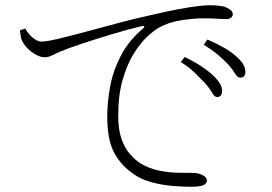

<svg xmlns="http://www.w3.org/2000/svg" viewBox="-20 -716 1040 734"><path d="M764 -398Q747 -416 725 -437.5Q703 -459 671 -479L686 -498Q722 -481 749 -463Q776 -445 793 -429Q812 -411 820.5 -397Q829 -383 829 -368Q829 -357 824 -351Q819 -345 810 -345Q800 -345 790.5 -362Q781 -379 764 -398ZM852 -470Q833 -490 812 -507.5Q791 -525 759 -545L773 -565Q809 -549 836.5 -533.5Q864 -518 880 -503Q900 -486 909 -471.5Q918 -457 918 -441Q918 -430 913 -424.5Q908 -419 899 -419Q888 -419 878.5 -435Q869 -451 852 -470ZM77 -607 56 -600Q58 -589 59 -579.5Q60 -570 64 -561Q69 -550 78 -539Q87 -528 99.5 -518.5Q112 -509 125.5 -503Q139 -497 151 -497Q165 -497 179.5 -504.5Q194 -512 208 -518Q239 -531 291.5 -548.5Q344 -566 405.5 -584.5Q467 -603 521 -616Q530 -618 531.5 -615Q533 -612 528 -608Q472 -561 442 -503Q412 -445 401 -385Q390 -325 390 -271Q390 -190 411.5 -142.5Q433 -95 478 -60Q513 -32 557 -20Q601 -8 642 -5Q683 -2 708 -2Q731 -2 744.5 -4.5Q758 -7 764.5 -12.5Q771 -18 771 -25Q771 -35 762.5 -41.5Q754 -48 742.5 -51.5Q731 -55 721 -55Q699 -55 663.5 -55.5Q628 -56 589.5 -63.5Q551 -71 516 -92Q495 -106 476 -128Q457 -150 444.5 -185Q432 -220 432 -273Q432 -353 449 -411.5Q466 -470 491 -510.5Q516 -551 542.5 -575.5Q569 -600 587 -610Q624 -631 672.5 -638.5Q721 -646 758 -646Q789 -646 810 -644.5Q831 -643 844 -643Q857 -643 863.5 -648.5Q870 -654 870 -661Q870 -668 865.5 -674Q861 -680 846 -687Q837 -692 818.5 -694Q800 -696 781 -696Q764 -696 735 -692.5Q706 -689 663 -681Q620 -673 560 -659Q500 -646 434 -628.5Q368 -611 307.5 -594.5Q247 -578 202 -567.5Q157 -557 139 -557Q123 -557 104.5 -572.5Q86 -588 77 -607Z"/></svg>

Font: Noto Serif TC
Style: Regular
Weight: 200
Designer: Ryoko NISHIZUKA 西塚涼子 (kana & ideographs); Frank Grießhammer (Latin, Greek & Cyrillic); Wenlong ZHANG 张文龙 (bopomofo); San
Foundry: Adobe
Version: Version 2.001;hotconv 1.1.0;makeotfexe 2.6.0